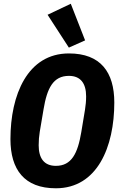

<svg xmlns="http://www.w3.org/2000/svg" viewBox="-20 -996 640 1028"><path d="M279.1 12.1C501.1 12.1 592 -209.9 592 -447.1C592 -610.1 518.1 -709.9 349.1 -709.9C127.1 -709.9 35.9 -487.9 35.9 -251.1C35.9 -88.1 110.1 12.1 279.1 12.1ZM187.1 -218C187.1 -242.9 188.9 -266 192.8 -290.1L213.1 -410.2C231.9 -524.1 264.9 -589.8 349.1 -589.8C411.9 -589.8 441.1 -549 441.1 -480.1C441.1 -454.9 438.9 -432.2 435 -408L415.1 -288C396 -174 362.9 -108 279.1 -108C215.9 -108 187.1 -149.1 187.1 -218ZM234.7 -916.9 348.7 -741.1 435.7 -779.8 359 -975.9Z"/></svg>

Font: Margiela Mono Italic Bold It
Style: Regular
Weight: 700
Designer: Mike Abbink, Paul van der Laan, Pieter van Rosmalen
Foundry: Bold Monday
Version: Version 2.003 2021